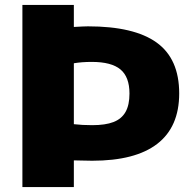

<svg xmlns="http://www.w3.org/2000/svg" viewBox="-20 -760 794 780"><path d="M71 -740H280V-650.5Q322.5 -653 337.5 -653Q525 -653 616.5 -587Q708 -521 708 -380.5Q708 -244.5 619 -175.8Q530 -107 354.5 -107Q336.5 -107 302.5 -108L280 -108.5V0H71ZM506 -380Q506 -447.5 469.2 -478Q432.5 -508.5 353 -508.5Q312.5 -508.5 280 -503V-255.5Q314.5 -251.5 354.5 -251.5Q408 -251.5 441 -264.2Q474 -277 490 -305.2Q506 -333.5 506 -380Z"/></svg>

Font: Encode Sans Expanded ExtraBold
Style: Regular
Weight: 800
Width: 7
Designer: Multiple Designers
Foundry: Impallari Type
Version: Version 2.000